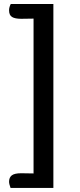

<svg xmlns="http://www.w3.org/2000/svg" viewBox="-20 -740 394 950"><path d="M146 118.2V-647.9Q124 -647 85 -647Q54.2 -647 39.6 -656Q24.9 -665 24.9 -689Q24.9 -704.1 33.2 -720.2H244.1V189.9H32.2Q24.9 169.9 24.9 159.2Q24.9 138.2 38.3 127.7Q51.8 117.2 85 117.2Q117.2 117.2 146 118.2Z"/></svg>

Font: Sukar
Style: Bold
Weight: 700
Designer: Dario Muhafara - Ghiath Alsory
Foundry: Dario Muhafara - Ghiath Alsory
Version: Version 1.00 March 27, 2016, initial release